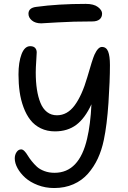

<svg xmlns="http://www.w3.org/2000/svg" viewBox="-20 -950 653 978"><path d="M189.9 -831.1Q160.2 -831.1 142.6 -845.7Q125 -860.4 125 -879.9Q125 -910.2 165 -915Q276.4 -930.2 417 -930.2Q458 -930.2 479 -914.1Q500 -897.9 500 -880.9Q500 -861.8 487.1 -851.3Q474.1 -840.8 450.2 -840.8Q352.5 -840.8 272.5 -835.9Q192.4 -831.1 189.9 -831.1ZM255.9 7.8Q211.4 7.8 172.6 -7.1Q133.8 -22 108.6 -44.7Q83.5 -67.4 69.3 -93.3Q55.2 -119.1 55.2 -143.1Q55.2 -161.6 64.5 -175.3Q73.7 -189 87.9 -189Q96.2 -189 104.7 -180.2Q113.3 -171.4 121.1 -158.2Q128.9 -145 141.4 -129.4Q153.8 -113.8 168.2 -100.6Q182.6 -87.4 206.1 -78.6Q229.5 -69.8 257.8 -69.8Q383.8 -69.8 423.8 -244.1Q440.9 -315.9 445.8 -418.9Q413.1 -347.7 368.7 -314.2Q324.2 -280.8 259.8 -280.8Q219.7 -280.8 187.7 -296.4Q155.8 -312 134.8 -338.9Q113.8 -365.7 99.9 -403.3Q85.9 -440.9 80.1 -482.2Q74.2 -523.4 74.2 -570.8Q74.2 -633.3 89.8 -674.1Q105.5 -714.8 133.8 -714.8Q150.4 -714.8 158.7 -706.1Q167 -697.3 167 -683.1Q167 -674.3 164.6 -639.6Q162.1 -605 162.1 -581.1Q162.1 -533.2 168 -494.9Q173.8 -456.5 186 -426.3Q198.2 -396 219.5 -379.4Q240.7 -362.8 270 -362.8Q322.8 -362.8 360.1 -413.1Q397.5 -463.4 424.8 -557.1Q450.2 -646.5 461.4 -671.9Q479.5 -710.9 499 -710.9Q521.5 -710.9 530.8 -687.7Q540 -664.6 540 -618.2Q540 -539.1 532.5 -426.3Q524.9 -313.5 508.8 -236.8Q498 -185.1 478.3 -142.6Q458.5 -100.1 428.2 -65.4Q397.9 -30.8 354 -11.5Q310.1 7.8 255.9 7.8Z"/></svg>

Font: Shantell Sans Normal
Style: Regular
Weight: 400
Designer: Stephen Nixon, Anya Danilova, Shantell Martin
Foundry: Arrow Type
Version: Version 1.006;[559af2be0]